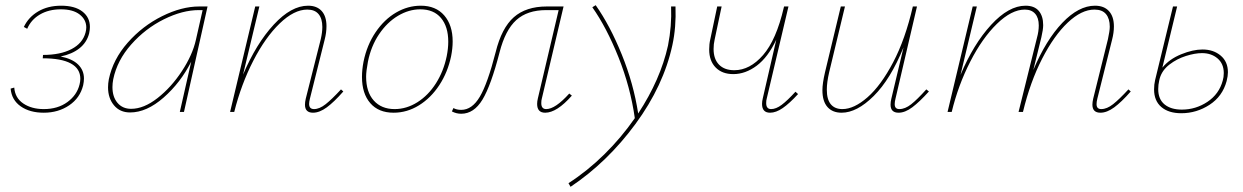

<svg xmlns="http://www.w3.org/2000/svg" viewBox="-20 -432 4798 741"><path d="M214 -214Q259 -205 281.5 -183Q304 -161 304 -129Q304 -117 301 -103Q289 -54 247 -25.5Q205 3 149 3Q95 3 60 -21.5Q25 -46 21 -90L35 -94Q38 -54 70 -32.5Q102 -11 149 -11Q203 -11 240 -38Q277 -65 287 -106Q290 -118 290 -128Q290 -167 253.5 -187Q217 -207 145 -207L146 -220Q213 -220 256 -242.5Q299 -265 310 -306Q313 -317 313 -326Q313 -356 287.5 -376Q262 -396 215 -396Q168 -396 134 -376Q100 -356 85 -321L72 -328Q90 -366 127.5 -388Q165 -410 216 -410Q269 -410 298 -387.5Q327 -365 327 -328Q327 -317 324 -303Q315 -268 286.5 -245.5Q258 -223 214 -214Z M781 -407 690 0H674L718 -194Q677 -113 611.5 -55.5Q546 2 482 2Q443 2 420 -25.5Q397 -53 397 -95Q397 -110 400 -126Q416 -203 473 -267.5Q530 -332 605.5 -369.5Q681 -407 749 -407ZM736 -278 762 -393H747Q684 -393 612.5 -357.5Q541 -322 486.5 -260.5Q432 -199 417 -126Q414 -110 414 -96Q414 -58 433.5 -35Q453 -12 486 -12Q535 -12 588 -53.5Q641 -95 682 -157.5Q723 -220 736 -278Z M1305 -79Q1269 -38 1241 -17.5Q1213 3 1188 3Q1157 3 1157 -28Q1157 -38 1160 -51L1218 -281Q1224 -307 1224 -328Q1224 -360 1209.5 -377.5Q1195 -395 1166 -395Q1115 -395 1059.5 -341.5Q1004 -288 957.5 -197.5Q911 -107 884 0H868L965 -407H981L918 -144Q969 -264 1036.5 -337Q1104 -410 1169 -410Q1203 -410 1221.5 -389.5Q1240 -369 1240 -331Q1240 -306 1233 -279L1176 -51Q1173 -39 1173 -31Q1173 -11 1192 -11Q1213 -11 1237 -30Q1261 -49 1296 -87Z M1377 -135Q1377 -163 1383 -194Q1396 -258 1429.5 -307.5Q1463 -357 1508.5 -383.5Q1554 -410 1604 -410Q1662 -410 1694.5 -372.5Q1727 -335 1727 -272Q1727 -245 1721 -215Q1708 -153 1675.5 -103.5Q1643 -54 1597 -25.5Q1551 3 1499 3Q1441 3 1409 -34Q1377 -71 1377 -135ZM1704 -215Q1710 -245 1710 -271Q1710 -329 1682 -362.5Q1654 -396 1602 -396Q1558 -396 1516 -371Q1474 -346 1443 -300Q1412 -254 1400 -194Q1393 -157 1393 -136Q1393 -77 1422.5 -44Q1452 -11 1503 -11Q1549 -11 1591 -37.5Q1633 -64 1662.5 -110.5Q1692 -157 1704 -215Z M2187 -63Q2129 3 2084 3Q2053 3 2053 -31Q2053 -41 2056 -53L2136 -393H2088Q2015 -393 1972.5 -354.5Q1930 -316 1908 -230Q1875 -102 1842 -47.5Q1809 7 1760 7Q1741 7 1724 -2L1730 -15Q1742 -8 1760 -8Q1802 -8 1832 -59Q1862 -110 1893 -231Q1916 -324 1963 -365.5Q2010 -407 2090 -407H2155L2071 -51Q2069 -45 2069 -34Q2069 -11 2088 -11Q2123 -11 2177 -71Z M2575 -258Q2541 -101 2432.5 46.5Q2324 194 2182 289L2174 275Q2247 228 2312.5 163.5Q2378 99 2430 24Q2413 -96 2367 -211Q2321 -326 2266 -404L2279 -412Q2334 -334 2379.5 -222Q2425 -110 2443 6Q2529 -125 2558 -256Q2573 -331 2570 -407H2587Q2590 -327 2575 -258Z M3060 -69Q3027 -33 3001 -15Q2975 3 2952 3Q2921 3 2921 -31Q2921 -41 2924 -53L2976 -279Q2944 -211 2900.5 -178.5Q2857 -146 2810 -146Q2767 -146 2742 -171.5Q2717 -197 2717 -241Q2717 -262 2721 -279L2748 -407H2765L2738 -279Q2734 -262 2734 -243Q2734 -204 2755 -182.5Q2776 -161 2814 -161Q2874 -161 2925 -219.5Q2976 -278 3005 -403L3006 -407H3023L2939 -51Q2937 -45 2937 -34Q2937 -11 2956 -11Q2975 -11 2997 -27.5Q3019 -44 3050 -78Z M3565 -79Q3529 -39 3501 -18Q3473 3 3448 3Q3417 3 3417 -28Q3417 -39 3420 -51L3467 -249Q3417 -126 3352 -61.5Q3287 3 3228 3Q3193 3 3173.5 -19Q3154 -41 3154 -84Q3154 -110 3164 -153L3225 -407H3241L3180 -153Q3171 -114 3171 -86Q3171 -48 3186.5 -29.5Q3202 -11 3231 -11Q3276 -11 3328 -56.5Q3380 -102 3427 -191.5Q3474 -281 3503 -407H3519L3436 -51Q3433 -39 3433 -30Q3433 -11 3451 -11Q3473 -11 3496.5 -29.5Q3520 -48 3555 -87Z M4344 -79Q4308 -38 4280 -17.5Q4252 3 4227 3Q4196 3 4196 -28Q4196 -38 4199 -51L4256 -281Q4263 -313 4263 -329Q4263 -360 4248.5 -377.5Q4234 -395 4204 -395Q4154 -395 4101 -345Q4048 -295 4002 -205.5Q3956 -116 3928 0H3911L3982 -286Q3989 -311 3989 -334Q3989 -363 3975 -379Q3961 -395 3935 -395Q3884 -395 3827.5 -340Q3771 -285 3724.5 -194Q3678 -103 3653 0H3637L3734 -407H3750L3687 -143Q3737 -262 3805 -336Q3873 -410 3938 -410Q3972 -410 3989 -390Q4006 -370 4006 -335Q4006 -318 3999 -288L3968 -162Q4017 -278 4080 -344Q4143 -410 4206 -410Q4241 -410 4260 -389Q4279 -368 4279 -330Q4279 -306 4272 -279L4215 -51Q4212 -39 4212 -30Q4212 -11 4230 -11Q4252 -11 4276 -30Q4300 -49 4335 -87Z M4719 -153Q4719 -139 4714 -119Q4698 -60 4648 -27.5Q4598 5 4539 5Q4490 5 4462 -19Q4434 -43 4434 -87Q4434 -106 4438 -123L4507 -407H4523L4466 -171Q4493 -204 4538.5 -222.5Q4584 -241 4621 -241Q4663 -241 4691 -217.5Q4719 -194 4719 -153ZM4703 -150Q4703 -186 4679 -206.5Q4655 -227 4619 -227Q4592 -227 4557 -216Q4522 -205 4493.5 -183Q4465 -161 4456 -130L4454 -122Q4450 -105 4450 -88Q4450 -49 4474.5 -29Q4499 -9 4541 -9Q4595 -9 4640 -39Q4685 -69 4699 -121Q4703 -134 4703 -150Z"/></svg>

Font: Ysabeau Thin
Style: Italic
Weight: 200
Italic angle: -12°
Designer: Christian Thalmann (Catharsis Fonts)
Version: Version 0.003